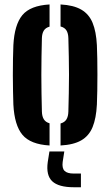

<svg xmlns="http://www.w3.org/2000/svg" viewBox="-20 -628 482 840"><path d="M38.5 -170.5Q37.7 -194.6 37 -228.2Q36.2 -261.8 36.2 -298.8Q36.2 -335.8 36.8 -370.3Q37.4 -404.8 38.5 -430.2Q43.2 -520 77.8 -561.8Q112.4 -603.6 196.8 -608.5V-511.4Q179.7 -506.8 171.8 -494.3Q163.9 -481.8 163.3 -460.8Q162.2 -420.7 161.6 -380.5Q160.9 -340.3 160.9 -300.1Q160.9 -259.9 161.6 -219.7Q162.2 -179.5 163.3 -139.8Q163.9 -118.6 171.9 -105.9Q179.9 -93.3 196.8 -88.6V8.5Q113.2 3.6 78.2 -38.2Q43.2 -80 38.5 -170.5ZM244.9 8.5V-87.8Q262.5 -92.6 270.5 -105.4Q278.5 -118.2 279.1 -139.8Q280.2 -180 281 -220Q281.9 -260.1 281.9 -300.4Q281.9 -340.7 281 -380.7Q280.2 -420.7 279.1 -460.8Q278.5 -482.6 270.6 -495.1Q262.7 -507.6 244.9 -512.2V-608.5Q302 -605.5 335.6 -585.9Q369.3 -566.4 385.1 -528.1Q400.9 -489.8 403.9 -430.2Q405 -406 405.6 -372.3Q406.2 -338.5 406.2 -301.5Q406.2 -264.6 405.6 -230.4Q405 -196.2 403.9 -170.5Q400.9 -110.6 385.1 -72Q369.3 -33.5 335.6 -14Q302 5.5 244.9 8.5ZM334 191.2H302.9Q236.5 191.2 208.6 165.1Q180.7 138.9 189 80.5L196.2 34.8H261.3L254.2 80.5Q250.7 107.6 262.3 119.4Q273.9 131.3 302.9 131.3H334Z"/></svg>

Font: Big Shoulders Stencil Thin
Style: Regular
Weight: 100
Designer: Patric King
Foundry: XO Type Co
Version: Version 2.001